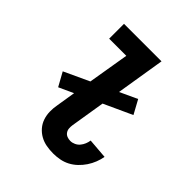

<svg xmlns="http://www.w3.org/2000/svg" viewBox="-203 -867 1006 1006"><g transform="rotate(45 300.0 -363.5)"><path d="M354 8Q328 8 303 3.5Q278 -1 256.5 -13Q235 -25 219 -43.5Q203 -62 195 -85.5Q187 -109 186.5 -135Q186 -161 191 -187L208 -293L127 -256L85 -332L225 -397L263 -625H136V-735H414L370 -464L467 -509L509 -432L352 -360L321 -169Q319 -156 320 -143.5Q321 -131 328 -121Q335 -111 346.5 -106.5Q358 -102 371 -102Q385 -102 399 -108.5Q413 -115 422.5 -126.5Q432 -138 437.5 -151.5Q443 -165 445 -179L557 -170Q553 -147 544 -124Q535 -101 521 -80Q507 -59 488.5 -41.5Q470 -24 448 -12.5Q426 -1 401.5 3.5Q377 8 354 8Z"/></g></svg>

Font: Iosevka Extrabold Extended
Style: Italic
Weight: 800
Width: 7
Italic angle: -9°
Monospace: yes
Designer: Belleve Invis
Foundry: Belleve Invis
Version: Version 32.5.0; ttfautohint (v1.8.4)